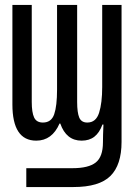

<svg xmlns="http://www.w3.org/2000/svg" viewBox="-20 -556 540 774"><path d="M86 122H272Q337 122 366 99Q395 76 395 18Q395 -8 397 -54H393Q381 -21 360.5 -5Q340 11 309 11Q247 11 223 -58H220Q190 11 126 11Q30 11 30 -135V-536H108V-145Q108 -103 117.5 -82.5Q127 -62 153 -62Q187 -62 198.5 -95.5Q210 -129 210 -195V-536H291V-145Q291 -102 299.5 -82Q308 -62 332 -62Q367 -62 379.5 -101.5Q392 -141 392 -205V-536H470V16Q470 109 425 153.5Q380 198 276 198H86Z"/></svg>

Font: Noto Sans Mono UI Cond
Style: Regular
Weight: 400
Width: 3
Monospace: yes
Designer: Monotype Design team
Foundry: Monotype Imaging Inc.
Version: Version 1.000